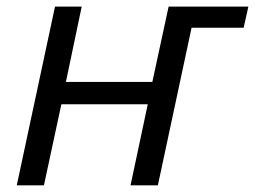

<svg xmlns="http://www.w3.org/2000/svg" viewBox="-20 -556 765 576"><path d="M145 -536.1H225.1L177.7 -310.1H437L485.8 -536.1H725.1L710.9 -472.7H554.7L453.6 0H371.6L423.3 -243.2H164.1L111.8 0H30.3Z"/></svg>

Font: Viking Open Sans
Style: Italic
Weight: 400
Italic angle: -12°
Foundry: Ascender Corporation
Version: Version 2.000